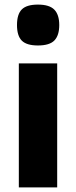

<svg xmlns="http://www.w3.org/2000/svg" viewBox="-20 -816 330 836"><path d="M145 -618Q96 -618 75 -639Q54 -660 54 -707Q54 -754 75 -775Q96 -796 145 -796Q195 -796 216.5 -774Q238 -752 238 -707Q238 -662 217 -640Q196 -618 145 -618ZM62 -540H229V0H62Z"/></svg>

Font: Encode Sans Normal
Style: Bold
Weight: 700
Designer: Pablo Impallari, Andres Torresi
Foundry: Pablo Impallari, Andres Torresi
Version: Version 1.000; ttfautohint (v1.00) -l 8 -r 50 -G 200 -x 14 -